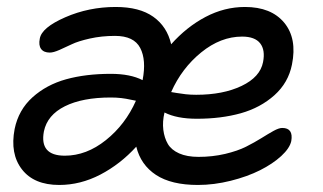

<svg xmlns="http://www.w3.org/2000/svg" viewBox="-20 -521 926 551"><path d="M149.9 9.8Q77.6 9.8 43 -34.9Q8.3 -79.6 22 -150.9Q33.2 -205.6 73.2 -241.7Q113.3 -277.8 169.7 -293.5Q226.1 -309.1 297.9 -309.1Q354 -309.1 389.2 -291Q400.4 -349.1 382.3 -383.5Q364.3 -418 310.1 -418Q271.5 -418 237.8 -410.4Q204.1 -402.8 186 -394Q168 -385.3 150.6 -377.7Q133.3 -370.1 123 -370.1Q105.5 -370.1 97.9 -380.6Q90.3 -391.1 94.2 -410.2Q99.6 -441.9 167.2 -471.4Q234.9 -501 312 -501Q380.4 -501 419.9 -472.9Q459.5 -444.8 471.2 -394Q515.6 -443.8 569.8 -472.4Q624 -501 683.1 -501Q758.3 -501 795.7 -455.8Q833 -410.6 817.9 -335.9Q807.6 -283.7 767.6 -247.8Q727.5 -211.9 671.1 -196Q614.7 -180.2 544.9 -180.2Q487.3 -180.2 452.1 -198.2Q445.8 -171.9 448.7 -148.4Q451.7 -125 461.7 -107.9Q471.7 -90.8 494.1 -80.8Q516.6 -70.8 549.8 -70.8Q589.8 -70.8 626 -79.3Q662.1 -87.9 686.3 -100.1Q710.4 -112.3 730 -124.5Q749.5 -136.7 764.9 -145.3Q780.3 -153.8 790 -153.8Q822.3 -153.8 815.9 -116.2Q811.5 -95.7 787.1 -73.2Q762.7 -50.8 726.3 -32.5Q689.9 -14.2 642.1 -2.2Q594.2 9.8 547.9 9.8Q471.7 9.8 427.7 -19Q383.8 -47.9 371.1 -100.1Q325.2 -49.8 268.1 -20Q210.9 9.8 149.9 9.8ZM674.8 -416Q613.3 -416 557.4 -370.6Q501.5 -325.2 471.2 -256.8Q474.1 -256.3 486.8 -254.2Q499.5 -252 513.2 -250.5Q526.9 -249 543 -249Q620.1 -249 673.3 -274.4Q726.6 -299.8 734.9 -342.8Q741.7 -377.4 726.6 -396.7Q711.4 -416 674.8 -416ZM106 -144Q92.8 -74.2 166 -74.2Q228 -74.2 283.9 -118.9Q339.8 -163.6 370.1 -231.9Q366.2 -232.4 354.2 -235.1Q342.3 -237.8 328.4 -239.5Q314.5 -241.2 297.9 -241.2Q216.8 -241.2 166.3 -216.1Q115.7 -190.9 106 -144Z"/></svg>

Font: Shantell Sans Irregular
Style: Italic
Weight: 400
Italic angle: -11.31°
Designer: Stephen Nixon, Anya Danilova, Shantell Martin
Foundry: Arrow Type
Version: Version 1.006;[9816181b4]